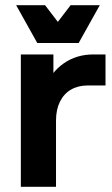

<svg xmlns="http://www.w3.org/2000/svg" viewBox="-20 -717 430 737"><path d="M60 0V-508H185V-387L152 -380Q176 -440 225 -474Q274 -508 338 -508H385V-389H318Q280 -389 252.5 -373Q225 -357 210 -326.5Q195 -296 195 -254V0ZM42 -697H153L202 -633L251 -697H363L282 -552H123Z"/></svg>

Font: Fustat ExtraBold
Style: Regular
Weight: 800
Designer: Mohamed Gaber, Khaled Hosny, Laura Garcia Mut
Foundry: Kief Type Foundry, Alif Type Foundry, Hard Type Foundry
Version: Version 1.007